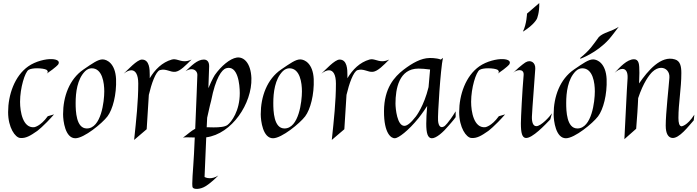

<svg xmlns="http://www.w3.org/2000/svg" viewBox="-20 -892 4555 1254"><path d="M360 -471C372 -490 358 -504 319 -506C280 -508 212 -492 165 -459C75 -396 33 -272 33 -160C33 -57 80 6 111 9C148 13 179 -6 222 -36C222 -36 265 -67 333 -145L292 -133C243 -65 202 -61 202 -61C129 -56 111 -162 111 -227C111 -318 143 -422 167 -436C179 -443 200 -446 222 -446C248 -446 274 -442 284 -436C284 -436 301 -425 285 -411C347 -453 360 -471 360 -471Z M738 -376C733 -477 679 -504 650 -504C620 -504 585 -479 525 -438C433 -375 392 -261 392 -146C392 -102 406 11 472 11C529 11 648 -87 682 -132C716 -177 742 -274 738 -376ZM661 -295C661 -230 641 -53 547 -53C477 -53 474 -167 474 -219C474 -287 484 -375 536 -427C549 -440 565 -446 579 -446C649 -446 661 -350 661 -295Z M952 -272C969 -345 997 -425 1024 -434C1065 -446 1092 -419 1125 -423C1157 -427 1194 -466 1231 -503C1213 -495 1199 -492 1186 -492C1152 -492 1130 -511 1102 -503C1039 -485 992 -438 958 -381V-404C958 -437 957 -503 907 -503C875 -503 813 -434 788 -411C807 -426 824 -433 838 -433C865 -433 883 -405 883 -346C883 -229 870 -111 856 22L938 -48C946 -179 952 -271 952 -271Z M1406 254C1385 268 1365 272 1350 272C1329 272 1316 264 1316 264L1327 5C1494 -17 1627 -216 1622 -382C1618 -481 1572 -523 1526 -516C1481 -509 1424 -460 1383 -402C1383 -402 1368 -380 1341 -316C1344 -389 1346 -444 1346 -460C1346 -491 1331 -503 1311 -503C1268 -503 1229 -461 1192 -427C1207 -436 1220 -440 1231 -440C1254 -440 1269 -423 1269 -403C1269 -382 1261 -199 1255 -51C1229 -38 1206 -15 1175 7C1180 5 1191 5 1205 5C1219 5 1235 6 1252 6L1247 114C1242 215 1230 321 1239 333C1247 346 1288 346 1323 324C1323 324 1359 303 1406 254ZM1375 -60C1360 -60 1345 -61 1330 -61L1333 -123C1346 -186 1359 -234 1359 -234C1388 -384 1429 -437 1456 -446C1534 -470 1546 -339 1546 -284C1546 -167 1492 -96 1466 -76C1449 -63 1413 -60 1375 -60Z M2029 -376C2024 -477 1970 -504 1941 -504C1911 -504 1876 -479 1816 -438C1724 -375 1683 -261 1683 -146C1683 -102 1697 11 1763 11C1820 11 1939 -87 1973 -132C2007 -177 2033 -274 2029 -376ZM1952 -295C1952 -230 1932 -53 1838 -53C1768 -53 1765 -167 1765 -219C1765 -287 1775 -375 1827 -427C1840 -440 1856 -446 1870 -446C1940 -446 1952 -350 1952 -295Z M2243 -272C2260 -345 2288 -425 2315 -434C2356 -446 2383 -419 2416 -423C2448 -427 2485 -466 2522 -503C2504 -495 2490 -492 2477 -492C2443 -492 2421 -511 2393 -503C2330 -485 2283 -438 2249 -381V-404C2249 -437 2248 -503 2198 -503C2166 -503 2104 -434 2079 -411C2098 -426 2115 -433 2129 -433C2156 -433 2174 -405 2174 -346C2174 -229 2161 -111 2147 22L2229 -48C2237 -179 2243 -271 2243 -271Z M2956 -165C2907 -85 2883 -68 2883 -68C2859 -52 2844 -67 2841 -104C2838 -140 2857 -441 2873 -514L2859 -503C2828 -515 2784 -513 2784 -513C2731 -512 2675 -482 2615 -436C2556 -390 2489 -317 2488 -167C2487 -17 2537 13 2560 11C2583 9 2645 -36 2714 -121C2714 -121 2742 -156 2770 -200C2766 -154 2764 -116 2764 -84C2764 -23 2773 10 2800 11C2829 12 2875 -29 2909 -70C2909 -70 2944 -109 2956 -127ZM2779 -323C2749 -198 2696 -131 2696 -131C2662 -87 2638 -70 2621 -70C2574 -70 2563 -182 2563 -216C2563 -312 2586 -444 2713 -444C2733 -444 2758 -442 2789 -438Z M3306 -471C3318 -490 3304 -504 3265 -506C3226 -508 3158 -492 3111 -459C3021 -396 2979 -272 2979 -160C2979 -57 3026 6 3057 9C3094 13 3125 -6 3168 -36C3168 -36 3211 -67 3279 -145L3238 -133C3189 -65 3148 -61 3148 -61C3075 -56 3057 -162 3057 -227C3057 -318 3089 -422 3113 -436C3125 -443 3146 -446 3168 -446C3194 -446 3220 -442 3230 -436C3230 -436 3247 -425 3231 -411C3293 -453 3306 -471 3306 -471Z M3585 -152C3571 -131 3514 -68 3483 -68C3462 -68 3453 -93 3454 -130C3456 -184 3474 -400 3476 -443C3478 -485 3445 -504 3413 -485C3413 -485 3383 -467 3331 -416C3343 -427 3359 -434 3373 -434C3389 -434 3402 -425 3400 -402C3391 -299 3382 -121 3382 -86C3382 -21 3391 6 3413 9C3456 14 3542 -79 3574 -112ZM3422 -803C3422 -803 3420 -735 3395 -685C3470 -731 3487 -770 3487 -770C3487 -770 3504 -809 3502 -872Z M3942 -376C3937 -477 3883 -504 3854 -504C3824 -504 3789 -479 3729 -438C3637 -375 3596 -261 3596 -146C3596 -102 3610 11 3676 11C3733 11 3852 -87 3886 -132C3920 -177 3946 -274 3942 -376ZM3865 -295C3865 -230 3845 -53 3751 -53C3681 -53 3678 -167 3678 -219C3678 -287 3688 -375 3740 -427C3753 -440 3769 -446 3783 -446C3853 -446 3865 -350 3865 -295ZM4021 -717C3973 -685 3922 -681 3891 -650C3850 -595 3836 -568 3770 -514C3769 -513 3770 -508 3770 -508C3770 -508 3876 -545 3957 -635C3975 -655 4021 -717 4021 -717Z M4151 -481C4146 -498 4135 -505 4121 -505C4075 -505 4027 -452 3994 -416C4010 -431 4029 -442 4045 -442C4065 -442 4081 -426 4079 -382C4079 -382 4073 -300 4058 17L4135 -51C4142 -129 4146 -209 4146 -209C4146 -221 4147 -236 4148 -251C4182 -354 4221 -403 4240 -422C4260 -441 4280 -449 4298 -449C4330 -449 4355 -423 4352 -384C4348 -325 4328 -153 4328 -72C4328 -18 4345 6 4370 9C4416 14 4476 -67 4511 -106L4515 -143C4466 -67 4430 -67 4430 -67C4416 -70 4411 -90 4411 -122C4411 -218 4430 -313 4430 -415C4430 -461 4422 -494 4388 -504C4297 -532 4211 -430 4154 -347C4155 -371 4156 -395 4156 -416C4156 -445 4155 -469 4151 -481Z"/></svg>

Font: Quintessential
Style: Regular
Weight: 400
Designer: Astigmatic (AOETI)
Foundry: Astigmatic (AOETI)
Version: Version 1.000